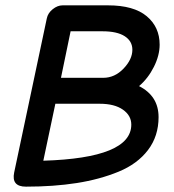

<svg xmlns="http://www.w3.org/2000/svg" viewBox="-20 -690 651 718"><path d="M77 8Q22 8 33 -45L155 -621Q159 -641 177 -655.5Q195 -670 214 -670H384Q480 -670 528.5 -629.5Q577 -589 577 -523Q577 -483 555.5 -440Q534 -397 500 -368Q573 -331 573 -252Q573 -181 533.5 -129Q494 -77 423.5 -48Q353 -19 267 -5.5Q181 8 77 8ZM208 -399H366Q409 -399 442 -433.5Q475 -468 475 -504Q475 -536 446.5 -554.5Q418 -573 363 -573H244ZM142 -89Q471 -99 471 -224Q471 -258 439.5 -280Q408 -302 353 -302H187Z"/></svg>

Font: Comic Neue
Style: Bold Italic
Weight: 700
Italic angle: -12°
Designer: Craig Rozynski
Foundry: Craig Rozynski
Version: Version 2.003